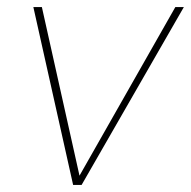

<svg xmlns="http://www.w3.org/2000/svg" viewBox="-20 -521 538 541"><path d="M186 0 74 -501H98L204 -26L474 -501H498L210 0Z"/></svg>

Font: DM Sans 17pt Thin
Style: Italic
Weight: 250
Italic angle: -10°
Version: Version 4.004;gftools[0.9.30]